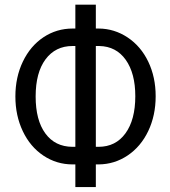

<svg xmlns="http://www.w3.org/2000/svg" viewBox="-20 -760 717 810"><path d="M384.3 -639.6V-740.2H297.9V-639.6H286.6C241.4 -639.6 200.3 -627.4 163.3 -602.8C126.4 -578.2 97.4 -543.9 76.4 -500C55.4 -456.1 44.9 -407.1 44.9 -353C44.9 -299.3 55.3 -250.5 76.2 -206.5C97 -162.6 126 -128.3 163.1 -103.5C200.2 -78.8 241.2 -66.4 286.1 -66.4H297.9V29.3H384.3V-66.4H396C440.6 -66.7 481.4 -79.3 518.6 -104.2C555.7 -129.2 584.6 -163.5 605.5 -207.3C626.3 -251.1 636.7 -300 636.7 -354C636.7 -407.7 626.3 -456.3 605.5 -499.8C584.6 -543.2 555.6 -577.3 518.3 -602.1C481 -626.8 440.4 -639.3 396.5 -639.6ZM286.1 -565.9H297.9V-140.6H285.2C236.7 -141 198.7 -159.7 171.4 -197C144 -234.3 130.4 -286.3 130.4 -353C130.4 -420.1 144.3 -472.3 172.1 -509.8C200 -547.2 238 -565.9 286.1 -565.9ZM384.3 -565.9H398.9C446.5 -564.9 483.6 -545.5 510.5 -507.6C537.4 -469.6 550.8 -418.5 550.8 -354C550.8 -287.9 537 -235.8 509.5 -197.8C482 -159.7 444 -140.6 395.5 -140.6H384.3Z"/></svg>

Font: Roboto Condensed
Style: Regular
Weight: 400
Designer: Google
Version: Version 2.134; 2016